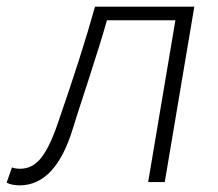

<svg xmlns="http://www.w3.org/2000/svg" viewBox="-52 -548 656 578"><path d="M-32 2 -16 -44Q-6 -40 9 -40Q45 -40 70.5 -71Q96 -102 120 -171Q195 -387 234 -528H533L444 0H394L476 -487H270Q252 -423 213 -303Q174 -184 167 -160Q115 10 7 10Q-16 10 -32 2Z"/></svg>

Font: Nebula Sans Light
Style: Regular
Weight: 300
Italic angle: -9°
Designer: Paul D. Hunt for Adobe (as Source Sans)
Foundry: Nebula Entertainment & Broadcasting LLC
Version: Version 1.010